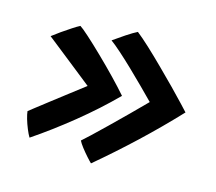

<svg xmlns="http://www.w3.org/2000/svg" viewBox="-82 -695 820 730"><g transform="rotate(15 328.0 -330.5)"><path d="M287 -538Q306.5 -552 333.2 -569.8Q360 -587.5 375.5 -595Q396 -579 426.5 -550.8Q457 -522.5 490.2 -489.5Q523.5 -456.5 553.8 -425.8Q584 -395 604.5 -373Q625 -351 629.5 -346Q560 -272 485.5 -202Q411 -132 332.5 -66Q326 -72 313.5 -86Q301 -100 289.2 -115.2Q277.5 -130.5 273 -140Q282.5 -148 306 -170.2Q329.5 -192.5 360.8 -222.8Q392 -253 425.2 -286Q458.5 -319 488 -349Q465 -372.5 437.2 -400.2Q409.5 -428 381 -455.2Q352.5 -482.5 328 -504.2Q303.5 -526 287 -538ZM59 -493.5Q73 -504.5 92.2 -518Q111.5 -531.5 129.5 -543.2Q147.5 -555 158.5 -560.5Q168.5 -554.5 195.2 -530.5Q222 -506.5 256.2 -473.2Q290.5 -440 323.8 -405.5Q357 -371 380 -344.5Q314 -278 235.2 -214.2Q156.5 -150.5 81.5 -100Q74.5 -111.5 67 -129.8Q59.5 -148 54.2 -166.2Q49 -184.5 48 -195.5Q51 -198 70.5 -213.2Q90 -228.5 119.2 -251Q148.5 -273.5 181.2 -298.8Q214 -324 244 -347Q217 -368.5 182 -396.2Q147 -424 113.8 -450.2Q80.5 -476.5 59 -493.5Z"/></g></svg>

Font: Grandstander SemiBold
Style: Regular
Weight: 600
Designer: Tyler Finck
Foundry: Etcetera Type Co
Version: Version 1.200; ttfautohint (v1.8.3)